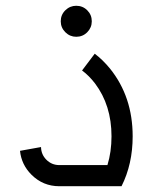

<svg xmlns="http://www.w3.org/2000/svg" viewBox="-20 -645 528 665"><path d="M185.5 0Q128.9 0 88.9 -40Q54.2 -74.7 49.3 -122.6L122.1 -135.7Q122.6 -109.9 140.6 -91.8Q159.2 -73.2 185.5 -73.2H352.1Q366.2 -119.1 366.2 -172.9Q366.2 -280.3 309.1 -356Q288.1 -383.3 264.2 -400.9L308.1 -459Q335.9 -438 360.8 -407.7Q439.5 -310.1 439.5 -172.9Q439.5 -76.7 400.9 0ZM244.1 -517.6Q222.2 -517.6 206.3 -533.4Q190.4 -549.3 190.4 -571.3Q190.4 -593.8 206.3 -609.4Q222.2 -625 244.1 -625Q266.6 -625 282.2 -609.4Q297.9 -593.8 297.9 -571.3Q297.9 -549.3 282.2 -533.4Q266.6 -517.6 244.1 -517.6Z"/></svg>

Font: Catrinity
Style: Regular
Weight: 400
Designer: Alexander Lange
Foundry: High-Logic / Made with FontCreator
Version: Version 2.090;May 20, 2024;FontCreator 15.0.0.2974 64-bit